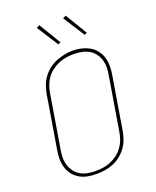

<svg xmlns="http://www.w3.org/2000/svg" viewBox="-173 -1059 946 1166"><g transform="rotate(-20 300.0 -476.0)"><path d="M246 8Q217 8 189.5 3Q162 -2 138.5 -15.5Q115 -29 98 -50Q81 -71 73 -97Q65 -123 64.5 -151.5Q64 -180 69 -208L126 -553Q131 -580 140.5 -606Q150 -632 167 -655Q184 -678 207 -696Q230 -714 256.5 -724.5Q283 -735 310 -740.5Q337 -746 363 -746Q391 -746 419 -739.5Q447 -733 470.5 -720Q494 -707 511 -685.5Q528 -664 536 -638.5Q544 -613 544.5 -584Q545 -555 540 -527L483 -182Q478 -155 468.5 -129Q459 -103 442 -80Q425 -57 402 -39Q379 -21 352.5 -10.5Q326 0 299 4Q272 8 246 8ZM246 -11Q271 -11 295.5 -14.5Q320 -18 344 -28Q368 -38 389 -54Q410 -70 425.5 -91.5Q441 -113 449.5 -136.5Q458 -160 462 -185L519 -530Q524 -555 524 -581Q524 -607 516.5 -630.5Q509 -654 494 -673Q479 -692 457.5 -703.5Q436 -715 411 -719.5Q386 -724 361 -724Q336 -724 311.5 -720Q287 -716 263.5 -706Q240 -696 219 -680Q198 -664 183 -643Q168 -622 159.5 -598.5Q151 -575 147 -550L90 -205Q85 -180 85 -154.5Q85 -129 92.5 -105.5Q100 -82 114.5 -63Q129 -44 150 -32Q171 -20 196 -15.5Q221 -11 246 -11ZM466 -811 377 -950 397 -960 482 -819ZM296 -811 207 -950 227 -960 312 -819Z"/></g></svg>

Font: Iosevka Curly Thin Extended
Style: Italic
Weight: 100
Width: 7
Italic angle: -9°
Monospace: yes
Designer: Belleve Invis
Foundry: Belleve Invis
Version: Version 11.1.0; ttfautohint (v1.8.3)